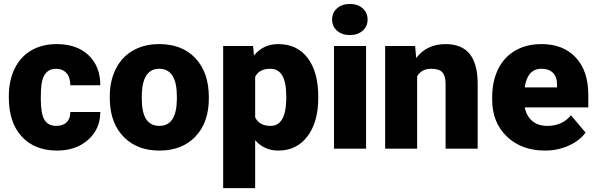

<svg xmlns="http://www.w3.org/2000/svg" viewBox="-20 -765 3067 988"><path d="M269.5 -117.2Q304.2 -117.2 323.2 -136Q342.3 -154.8 341.8 -188.5H496.1Q496.1 -101.6 433.8 -45.9Q371.6 9.8 273.4 9.8Q158.2 9.8 91.8 -62.5Q25.4 -134.8 25.4 -262.7V-269.5Q25.4 -349.6 54.9 -410.9Q84.5 -472.2 140.1 -505.1Q195.8 -538.1 272 -538.1Q375 -538.1 435.5 -481Q496.1 -423.8 496.1 -326.2H341.8Q341.8 -367.2 321.8 -389.2Q301.8 -411.1 268.1 -411.1Q204.1 -411.1 193.4 -329.6Q189.9 -303.7 189.9 -258.3Q189.9 -178.7 209 -147.9Q228 -117.2 269.5 -117.2Z M544.9 -269Q544.9 -348.1 575.7 -409.9Q606.4 -471.7 664.1 -504.9Q721.7 -538.1 799.3 -538.1Q918 -538.1 986.3 -464.6Q1054.7 -391.1 1054.7 -264.6V-258.8Q1054.7 -135.3 986.1 -62.7Q917.5 9.8 800.3 9.8Q687.5 9.8 619.1 -57.9Q550.8 -125.5 545.4 -241.2ZM709.5 -258.8Q709.5 -185.5 732.4 -151.4Q755.4 -117.2 800.3 -117.2Q888.2 -117.2 890.1 -252.4V-269Q890.1 -411.1 799.3 -411.1Q716.8 -411.1 710 -288.6Z M1617.7 -260.3Q1617.7 -137.2 1562.3 -63.7Q1506.8 9.8 1412.6 9.8Q1339.8 9.8 1293 -43.5V203.1H1128.4V-528.3H1282.2L1287.1 -479.5Q1334.5 -538.1 1411.6 -538.1Q1509.3 -538.1 1563.5 -466.1Q1617.7 -394 1617.7 -268.1ZM1453.1 -270.5Q1453.1 -411.1 1371.1 -411.1Q1312.5 -411.1 1293 -369.1V-161.1Q1314.5 -117.2 1372.1 -117.2Q1450.7 -117.2 1453.1 -252.9Z M1863.8 0H1698.7V-528.3H1863.8ZM1689 -664.6Q1689 -699.7 1714.4 -722.2Q1739.7 -744.6 1780.3 -744.6Q1820.8 -744.6 1846.2 -722.2Q1871.6 -699.7 1871.6 -664.6Q1871.6 -629.4 1846.2 -606.9Q1820.8 -584.5 1780.3 -584.5Q1739.7 -584.5 1714.4 -606.9Q1689 -629.4 1689 -664.6Z M2116.2 -528.3 2121.6 -466.3Q2176.3 -538.1 2272.5 -538.1Q2355 -538.1 2395.8 -488.8Q2436.5 -439.5 2438 -340.3V0H2272.9V-333.5Q2272.9 -373.5 2256.8 -392.3Q2240.7 -411.1 2198.2 -411.1Q2149.9 -411.1 2126.5 -373V0H1961.9V-528.3Z M2784.7 9.8Q2663.1 9.8 2587.9 -62.7Q2512.7 -135.3 2512.7 -251.5V-265.1Q2512.7 -346.2 2542.7 -408.2Q2572.8 -470.2 2630.4 -504.2Q2688 -538.1 2767.1 -538.1Q2878.4 -538.1 2942.9 -469Q3007.3 -399.9 3007.3 -276.4V-212.4H2680.2Q2689 -168 2718.8 -142.6Q2748.5 -117.2 2795.9 -117.2Q2874 -117.2 2918 -171.9L2993.2 -83Q2962.4 -40.5 2906 -15.4Q2849.6 9.8 2784.7 9.8ZM2766.1 -411.1Q2693.8 -411.1 2680.2 -315.4H2846.2V-328.1Q2847.2 -367.7 2826.2 -389.4Q2805.2 -411.1 2766.1 -411.1Z"/></svg>

Font: Roboto Black
Style: Regular
Weight: 900
Designer: Google
Version: Version 2.134; 2016